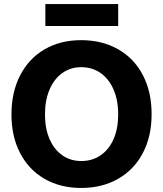

<svg xmlns="http://www.w3.org/2000/svg" viewBox="-20 -908 798 940"><path d="M377 12.2Q275.4 12.2 198 -32.5Q120.7 -77.1 78.4 -158.7Q36.1 -240.2 36.1 -347.7Q36.1 -456.1 78.4 -538.6Q120.7 -621.1 198 -666.3Q275.4 -711.4 377 -711.4Q480.5 -711.4 559.2 -666.3Q637.9 -621.1 680.3 -538.6Q722.7 -456.1 722.2 -347.7Q722.2 -240.2 679.3 -158.7Q636.4 -77.1 558.2 -32.5Q480 12.2 377 12.2ZM377.9 -119.6Q432.1 -119.6 473.1 -148Q514.1 -176.3 536.4 -227.8Q558.6 -279.4 558.6 -347.7Q558.6 -417 536.1 -469.2Q513.7 -521.5 472.8 -550.3Q431.9 -579.1 377.9 -579.1Q325.2 -579.1 284.9 -550.3Q244.5 -521.5 222.4 -469.1Q200.2 -416.8 200.2 -347.5Q200.2 -279.3 222.4 -227.8Q244.5 -176.3 284.9 -147.9Q325.2 -119.6 377.9 -119.6ZM202.1 -888.2H558.6V-780.8H202.1Z"/></svg>

Font: DavidDev Light
Style: Regular
Weight: 300
Designer: David.dev
Foundry: David.dev
Version: Version 1.001;FEAKit 1.0